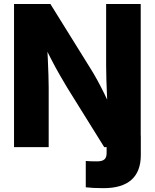

<svg xmlns="http://www.w3.org/2000/svg" viewBox="-20 -748 787 976"><path d="M416 204.1V70.3Q426.8 71.3 441.7 71.8Q456.5 72.3 472.7 72.3Q499.5 72.3 510.7 62.3Q522 52.2 522 30.3V-59.1H695.8V40Q695.8 123.5 648.2 166Q600.6 208.5 505.9 208.5Q479 208.5 455.6 207.3Q432.1 206.1 416 204.1ZM51.3 0V-727.5H236.3L441.4 -397.5Q456.5 -373.5 474.4 -341.1Q492.2 -308.6 511 -270.3Q529.8 -231.9 547.9 -190.4L529.3 -164.1Q526.9 -202.1 524.4 -249.8Q522 -297.4 520.8 -341.8Q519.5 -386.2 519.5 -414.6V-727.5H695.3V0H509.8L321.8 -302.2Q303.2 -333 282.5 -369.1Q261.7 -405.3 239 -449.5Q216.3 -493.7 189.9 -546.4L217.3 -554.2Q220.7 -502 222.9 -453.1Q225.1 -404.3 226.3 -365.2Q227.5 -326.2 227.5 -302.2V0Z"/></svg>

Font: Inter 24pt ExtraBold
Style: Regular
Weight: 800
Designer: Rasmus Andersson
Foundry: rsms
Version: Version 4.001;git-66647c0bb